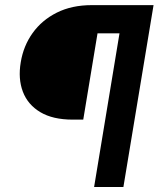

<svg xmlns="http://www.w3.org/2000/svg" viewBox="-20 -748 634 768"><path d="M356.4 0 458 -614.7H370.1L313 -269.5H271Q191.4 -269.5 141.4 -299.3Q91.3 -329.1 71.5 -381.1Q51.8 -433.1 63 -499Q73.7 -564.5 110.6 -616Q147.5 -667.5 207.3 -697.5Q267.1 -727.5 347.2 -727.5H594.2L473.6 0Z"/></svg>

Font: Inter Display
Style: Bold Italic
Weight: 700
Italic angle: -9.39999°
Designer: Rasmus Andersson
Foundry: rsms
Version: Version 4.000;git-a52131595